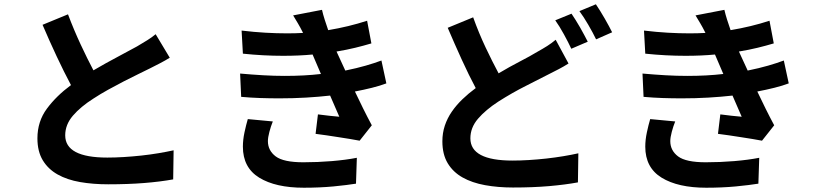

<svg xmlns="http://www.w3.org/2000/svg" viewBox="-20 -826 3834 898"><path d="M774 -556Q753 -543 730 -531Q707 -519 681 -506Q659 -495 627 -479.5Q595 -464 559 -445.5Q523 -427 486 -406.5Q449 -386 417 -365Q357 -327 321 -285Q285 -243 285 -193Q285 -89 482 -89Q518 -89 559 -91.5Q600 -94 641.5 -98.5Q683 -103 721.5 -109.5Q760 -116 792 -123L790 13Q729 24 654 30Q579 36 486 36Q415 36 354.5 25.5Q294 15 249.5 -10Q205 -35 180 -76.5Q155 -118 155 -179Q155 -258 199.5 -318Q244 -378 312 -428Q279 -490 245 -562.5Q211 -635 179 -710L298 -759Q326 -685 357 -618.5Q388 -552 417 -497Q475 -531 531 -560.5Q587 -590 621 -609Q648 -625 669 -638Q690 -651 708 -666Z M1256 -258Q1247 -236 1240 -209.5Q1233 -183 1233 -166Q1233 -122 1269.5 -94.5Q1306 -67 1399 -67Q1466 -67 1532 -72.5Q1598 -78 1649 -88L1645 33Q1626 36 1598.5 39.5Q1571 43 1539 46Q1507 49 1472 50.5Q1437 52 1401 52Q1269 52 1192.5 5Q1116 -42 1116 -140Q1116 -172 1123.5 -207Q1131 -242 1139 -269ZM1787 -436Q1758 -425 1720 -415.5Q1682 -406 1640 -398Q1658 -360 1678 -319.5Q1698 -279 1719 -240L1662 -168Q1643 -172 1617 -176Q1591 -180 1563 -184.5Q1535 -189 1507.5 -193Q1480 -197 1456 -200L1467 -291Q1495 -287 1521 -284.5Q1547 -282 1567 -280L1524 -379Q1471 -373 1411 -369.5Q1351 -366 1287 -366Q1242 -366 1197.5 -367.5Q1153 -369 1108 -373L1103 -482Q1159 -477 1211 -474Q1263 -471 1312 -471Q1405 -471 1481 -480L1442 -571Q1379 -565 1304 -565Q1258 -565 1211 -567.5Q1164 -570 1116 -575L1110 -683Q1169 -676 1221.5 -673Q1274 -670 1323 -670Q1343 -670 1361 -670.5Q1379 -671 1397 -672V-673Q1384 -699 1373.5 -716.5Q1363 -734 1351 -754L1486 -780Q1491 -758 1498.5 -734.5Q1506 -711 1515 -685Q1563 -693 1608.5 -704Q1654 -715 1697 -729L1717 -623Q1680 -612 1641 -602.5Q1602 -593 1554 -585L1595 -496Q1649 -507 1690.5 -519Q1732 -531 1764 -543Z M2639 -529Q2617 -515 2594 -503Q2571 -491 2545 -478Q2501 -455 2439 -424Q2377 -393 2311 -351Q2251 -312 2215.5 -270.5Q2180 -229 2180 -179Q2180 -75 2377 -75Q2413 -75 2454 -77.5Q2495 -80 2535.5 -84.5Q2576 -89 2615 -95.5Q2654 -102 2685 -109L2683 27Q2623 38 2548 44.5Q2473 51 2379 51Q2309 51 2248.5 40Q2188 29 2143.5 4Q2099 -21 2074 -62.5Q2049 -104 2049 -165Q2049 -204 2060.5 -238.5Q2072 -273 2093 -303.5Q2114 -334 2142.5 -361.5Q2171 -389 2205 -414Q2173 -474 2139.5 -547.5Q2106 -621 2074 -696L2193 -745Q2220 -670 2251.5 -603.5Q2283 -537 2312 -483Q2364 -514 2411.5 -538.5Q2459 -563 2492 -583Q2519 -598 2539.5 -611Q2560 -624 2579 -640ZM2653 -762Q2662 -749 2672.5 -732Q2683 -715 2693.5 -697Q2704 -679 2713 -661.5Q2722 -644 2729 -631L2652 -598Q2638 -628 2617.5 -665.5Q2597 -703 2577 -731ZM2767 -806Q2776 -793 2787 -775Q2798 -757 2808.5 -739Q2819 -721 2828 -704Q2837 -687 2843 -675L2768 -642Q2753 -673 2731.5 -710Q2710 -747 2690 -774Z M3138 -258Q3129 -236 3122 -209.5Q3115 -183 3115 -166Q3115 -122 3151.5 -94.5Q3188 -67 3281 -67Q3348 -67 3414 -72.5Q3480 -78 3531 -88L3527 33Q3508 36 3480.5 39.5Q3453 43 3421 46Q3389 49 3354 50.5Q3319 52 3283 52Q3151 52 3074.5 5Q2998 -42 2998 -140Q2998 -172 3005.5 -207Q3013 -242 3021 -269ZM3669 -436Q3640 -425 3602 -415.5Q3564 -406 3522 -398Q3540 -360 3560 -319.5Q3580 -279 3601 -240L3544 -168Q3525 -172 3499 -176Q3473 -180 3445 -184.5Q3417 -189 3389.5 -193Q3362 -197 3338 -200L3349 -291Q3377 -287 3403 -284.5Q3429 -282 3449 -280L3406 -379Q3353 -373 3293 -369.5Q3233 -366 3169 -366Q3124 -366 3079.5 -367.5Q3035 -369 2990 -373L2985 -482Q3041 -477 3093 -474Q3145 -471 3194 -471Q3287 -471 3363 -480L3324 -571Q3261 -565 3186 -565Q3140 -565 3093 -567.5Q3046 -570 2998 -575L2992 -683Q3051 -676 3103.5 -673Q3156 -670 3205 -670Q3225 -670 3243 -670.5Q3261 -671 3279 -672V-673Q3266 -699 3255.5 -716.5Q3245 -734 3233 -754L3368 -780Q3373 -758 3380.5 -734.5Q3388 -711 3397 -685Q3445 -693 3490.5 -704Q3536 -715 3579 -729L3599 -623Q3562 -612 3523 -602.5Q3484 -593 3436 -585L3477 -496Q3531 -507 3572.5 -519Q3614 -531 3646 -543Z"/></svg>

Font: Kinto Sans
Style: Bold
Weight: 700
Designer: Authors: Ryoko NISHIZUKA  (kana & ideographs); Paul D. Hunt (Latin, Greek & Cyrillic); Wenlong ZHANG  (bopomofo); Sandol
Foundry: Adobe Systems Incorporated, ookami Inc.
Version: Version 0.001